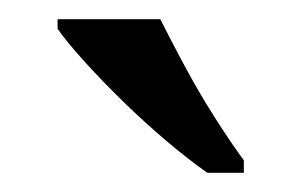

<svg xmlns="http://www.w3.org/2000/svg" viewBox="-20 -786 314 200"><path d="M196 -606Q176 -620 153 -639.5Q130 -659 107.5 -681Q85 -703 67 -723Q49 -743 40 -756V-766H147Q158 -744 172.5 -717Q187 -690 203.5 -664Q220 -638 234 -619V-606Z"/></svg>

Font: Noto Serif Tamil
Style: Regular
Weight: 400
Designer: Indian Type Foundry, Tom Grace, and the Monotype Design Team
Foundry: Monotype Imaging Inc.
Version: Version 2.003